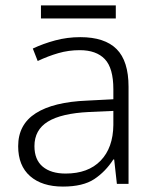

<svg xmlns="http://www.w3.org/2000/svg" viewBox="-20 -678 576 708"><path d="M276 -541Q366 -541 410 -497Q454 -453 454 -358V0H411L401 -90H398Q369 -45 327.5 -17.5Q286 10 212 10Q135 10 91 -28.5Q47 -67 47 -139Q47 -219 112 -260.5Q177 -302 301 -307L398 -312V-349Q398 -427 366.5 -460Q335 -493 274 -493Q233 -493 195 -482Q157 -471 119 -453L101 -499Q139 -517 183.5 -529Q228 -541 276 -541ZM308 -265Q206 -260 156.5 -229.5Q107 -199 107 -139Q107 -89 137.5 -63.5Q168 -38 222 -38Q305 -38 351 -85.5Q397 -133 398 -217V-269ZM407 -658V-610H131V-658Z"/></svg>

Font: Noto Sans Cherokee Light
Style: Regular
Weight: 300
Designer: Monotype Design Team
Foundry: Monotype Imaging Inc.
Version: Version 2.001; ttfautohint (v1.8.4.7-5d5b)